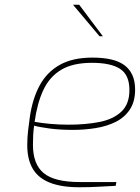

<svg xmlns="http://www.w3.org/2000/svg" viewBox="-20 -784 590 810"><path d="M315 6Q239 6 190 -13.5Q141 -33 118 -72.5Q95 -112 95 -171Q95 -203 98.5 -233Q102 -263 106 -291Q117 -367 147 -423Q177 -479 231.5 -510Q286 -541 370 -541Q414 -541 447.5 -533.5Q481 -526 503.5 -510Q526 -494 538 -468Q550 -442 550 -406Q550 -355 527.5 -321.5Q505 -288 467.5 -269.5Q430 -251 383 -243.5Q336 -236 287 -236Q232 -236 188 -242Q144 -248 124 -254Q121 -234 120 -213.5Q119 -193 119 -173Q119 -91 164.5 -53.5Q210 -16 317 -16H471L468 0Q443 1 400.5 3.5Q358 6 315 6ZM269 -258Q342 -258 400 -269.5Q458 -281 492 -313Q526 -345 526 -404Q526 -468 486.5 -493.5Q447 -519 368 -519Q287 -519 238 -489.5Q189 -460 163 -404.5Q137 -349 126 -270Q153 -265 191 -261.5Q229 -258 269 -258ZM400 -631 288 -764H314L414 -631Z"/></svg>

Font: Exo Thin Thin
Style: Italic
Weight: 250
Italic angle: -9°
Version: Version 2.000